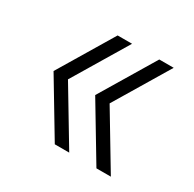

<svg xmlns="http://www.w3.org/2000/svg" viewBox="-99 -576 618 611"><g transform="rotate(30 210.0 -270.0)"><path d="M323 -70H376L256 -270L376 -470H323L203 -270ZM170 -70H223L103 -270L223 -470H170L50 -270Z"/></g></svg>

Font: Uncut Sans Light
Style: Regular
Weight: 300
Designer: Kasper Nordkvist
Foundry: UNCUT.wtf
Version: Version 1.304;Glyphs 3.2 (3246)